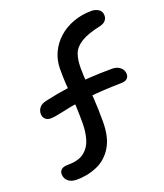

<svg xmlns="http://www.w3.org/2000/svg" viewBox="-133 -800 769 899"><g transform="rotate(-20 251.0 -350.5)"><path d="M93.4 9.4Q68.2 9.4 52.2 -3.7Q36.2 -16.8 36.2 -39.8Q36.2 -53.2 46.4 -61.8Q56.6 -70.4 79.2 -70.4Q133 -70.4 161.1 -92.8Q189.2 -115.2 199.7 -151.7Q210.2 -188.2 210.2 -230.8Q210.2 -277.2 208.5 -311Q206.8 -344.8 203.9 -373.7Q201 -402.6 199.3 -433.1Q197.6 -463.6 197.6 -504Q197.6 -547.2 214.8 -584.6Q232 -622 263.2 -650.2Q294.4 -678.4 337 -694.2Q379.6 -710 429.6 -710Q446.6 -710 462.8 -700.4Q479 -690.8 479 -669Q479 -655 470.2 -644.4Q461.4 -633.8 442.4 -629.2Q377 -615 344.1 -594.7Q311.2 -574.4 300.5 -545.9Q289.8 -517.4 289.8 -476.4Q289.8 -440.4 292.9 -402Q296 -363.6 299.1 -316.2Q302.2 -268.8 302.2 -204.8Q302.2 -126.2 273.3 -79.1Q244.4 -32 197.1 -11.3Q149.8 9.4 93.4 9.4ZM75.8 -302Q61.6 -302 51.2 -311.6Q40.8 -321.2 40.8 -337.4Q40.8 -354.6 51.4 -367.9Q62 -381.2 84.8 -386.4Q144.2 -399.8 198.7 -407.4Q253.2 -415 309.3 -418.7Q365.4 -422.4 427 -422.4Q444 -422.4 456.7 -415.9Q469.4 -409.4 476.2 -398.9Q483 -388.4 483 -375.2Q483 -362 473.9 -353.4Q464.8 -344.8 444 -344.4Q349.6 -342.6 288 -335.7Q226.4 -328.8 187 -321.3Q147.6 -313.8 122.3 -307.9Q97 -302 75.8 -302Z"/></g></svg>

Font: Shantell Sans Light
Style: Regular
Weight: 300
Designer: Stephen Nixon, Anya Danilova, Shantell Martin
Foundry: Arrow Type
Version: Version 1.011;[c5ecc13dd]